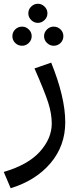

<svg xmlns="http://www.w3.org/2000/svg" viewBox="-20 -743 423 1024"><path d="M0 174Q130 136 193 65.5Q256 -5 256 -84Q256 -137 237 -196Q218 -255 164 -378L253 -409Q328 -224 328 -91Q328 34 250 126.5Q172 219 37 261ZM131 -672Q131 -693 146.5 -708Q162 -723 182 -723Q202 -723 217.5 -708Q233 -693 233 -672Q233 -651 217.5 -636Q202 -621 182 -621Q162 -621 146.5 -636Q131 -651 131 -672ZM46 -550Q46 -571 61 -586Q76 -601 98 -601Q118 -601 133.5 -586Q149 -571 149 -550Q149 -529 133.5 -514Q118 -499 98 -499Q76 -499 61 -514Q46 -529 46 -550ZM215 -550Q215 -571 230.5 -586Q246 -601 266 -601Q288 -601 303 -586Q318 -571 318 -550Q318 -529 303 -514Q288 -499 266 -499Q246 -499 230.5 -514Q215 -529 215 -550Z"/></svg>

Font: Fira GO
Style: Regular
Weight: 400
Designer: Carrois Corporate
Foundry: Carrois Corporate GbR
Version: Version 0.300